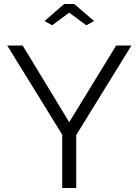

<svg xmlns="http://www.w3.org/2000/svg" viewBox="-20 -937 691 957"><path d="M93 -710 325 -328 559 -710H635L360 -264V0H290V-266L16 -710ZM202 -832 300 -917H350L449 -832L410 -811L325 -874L240 -811Z"/></svg>

Font: PTCRaleway
Style: Regular
Weight: 400
Designer: Matt McInerney, Pablo Impallari, Rodrigo Fuenzalida
Foundry: Matt McInerney, Pablo Impallari, Rodrigo Fuenzalida
Version: Version 3.000g; ttfautohint (v1.5) -l 8 -r 28 -G 28 -x 14 -D